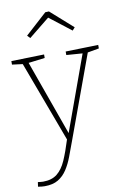

<svg xmlns="http://www.w3.org/2000/svg" viewBox="-113 -831 732 1128"><g transform="rotate(-10 253.5 -266.5)"><path d="M20 233 24 206Q32 207 39.5 208Q47 209 55 209Q107 209 139 183.5Q171 158 192.5 109Q214 60 236 -11L57 -492L-6 -500V-521L190 -526V-505L92 -493L252 -46L414 -493L318 -500V-521L513 -526V-505L445 -493L263 4Q246 50 230.5 91.5Q215 133 193.5 166Q172 199 140.5 218Q109 237 60 237Q44 237 20 233ZM127 -635 111 -652 240 -769 262 -770 395 -652 380 -635 251 -735Z"/></g></svg>

Font: Bitter ExtraLight
Style: Regular
Weight: 200
Designer: Sol Matas, and Bitter project Authors
Foundry: Sol Matas
Version: Version 2.001